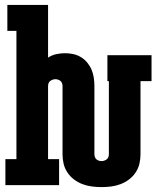

<svg xmlns="http://www.w3.org/2000/svg" viewBox="-20 -755 640 783"><path d="M394 8Q375 8 355 5.5Q335 3 316.5 -4Q298 -11 282 -23Q266 -35 255 -51.5Q244 -68 239.5 -87Q235 -106 235 -126V-404Q235 -410 233 -415.5Q231 -421 227 -424.5Q223 -428 217.5 -430Q212 -432 206 -432Q200 -432 194.5 -430Q189 -428 184.5 -424.5Q180 -421 178 -415.5Q176 -410 176 -404V-106H221V0H2V-106H47V-629H10V-735H176V-520Q191 -530 209 -534Q227 -538 245 -538Q262 -538 278.5 -534.5Q295 -531 310 -522Q325 -513 336 -499.5Q347 -486 353.5 -470.5Q360 -455 362.5 -438Q365 -421 365 -404V-126Q365 -120 367 -114.5Q369 -109 373 -105.5Q377 -102 382.5 -100Q388 -98 394 -98Q400 -98 405.5 -100Q411 -102 415.5 -105.5Q420 -109 422 -114.5Q424 -120 424 -126V-424H418V-530H598V-424H553V-126Q553 -106 548.5 -87Q544 -68 533 -51.5Q522 -35 506 -23Q490 -11 471.5 -4Q453 3 433.5 5.5Q414 8 394 8Z"/></svg>

Font: Iosevka Slab Heavy Extended
Style: Regular
Weight: 900
Width: 7
Monospace: yes
Designer: Belleve Invis
Foundry: Belleve Invis
Version: Version 11.1.0; ttfautohint (v1.8.3)